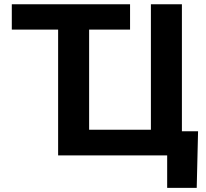

<svg xmlns="http://www.w3.org/2000/svg" viewBox="-20 -748 991 924"><path d="M36.8 -605.6V-727.5H605.9V-605.6ZM855.4 0H259.7V-727.5H408.9V-123.5H706.2V-727.5H855.4ZM784.5 156.2V0H742.3V-116.4H933.2L926.7 156.2Z"/></svg>

Font: Inter Variable LoSnoCo
Style: Regular
Weight: 400
Designer: Rasmus Andersson
Foundry: rsms
Version: Version 4.000;git-a52131595; featfreeze: case,dlig,ss01,ss02